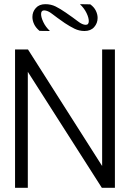

<svg xmlns="http://www.w3.org/2000/svg" viewBox="-20 -896 620 916"><path d="M51.8 0V-660H113.5L467.3 -104V-660H528.2V0H465.9L112.7 -553.4V0ZM168.6 -748.7Q150.8 -763.5 142.7 -780.8Q134.6 -798.1 134.6 -815Q134.6 -839.8 151 -857.9Q167.3 -876.1 196.4 -876.1Q223.2 -876.1 245.4 -865.1Q267.6 -854.1 293.8 -835.9Q330.9 -810.4 352 -794Q373 -777.6 389 -777.6Q403.6 -777.6 403.6 -795.3Q403.6 -811.6 392.7 -834.1Q381.8 -856.7 361.3 -876.1L410.7 -875.3Q428.9 -862.1 437.3 -844.8Q445.7 -827.5 445.7 -810.5Q445.7 -785.4 429.3 -766.8Q412.9 -748.1 383 -748.1Q358 -748.1 335.6 -759Q313.3 -769.9 289 -786Q249.9 -813.2 228.7 -829.8Q207.5 -846.4 190.5 -846.4Q176 -846.4 176 -828.7Q176 -813.3 186.8 -790.4Q197.6 -767.5 218.2 -748.1Z"/></svg>

Font: Panamera Thin
Style: Regular
Weight: 100
Designer: Bastien Sozeau
Foundry: NBR — Bastien Sozeau
Version: Version 3.003;gftools[0.9.33]